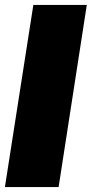

<svg xmlns="http://www.w3.org/2000/svg" viewBox="-34 -763 374 783"><path d="M-14 0 102 -743H320L205 0Z"/></svg>

Font: Azeri Sans Black
Style: Italic
Weight: 900
Designer: Hector Gatti & Omnibus-Type (original fonts) / Cristiano Sobral (main changes and remastering)
Foundry: Omnibus-Type
Version: Version 0.07;August 21, 2020;FontCreator 13.0.0.2681 64-bit;